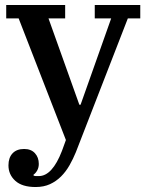

<svg xmlns="http://www.w3.org/2000/svg" viewBox="-20 -540 590 772"><path d="M123 212Q69 212 41.5 187Q14 162 14 125Q14 94 30.5 76.5Q47 59 77 59Q105 59 120.5 76Q136 93 136 119Q136 134 129.5 145.5Q123 157 115 162V166Q120 168 124.5 168Q129 168 136 168Q190 168 229 67L245 23L55 -466H5V-520H242V-466H175L299 -119H304L427 -466H361V-520H544V-466H494L285 72Q274 99 259.5 124.5Q245 150 225.5 169.5Q206 189 181 200.5Q156 212 123 212Z"/></svg>

Font: IBM Plex Serif Medm
Style: Regular
Weight: 500
Designer: Mike Abbink, Paul van der Laan, Pieter van Rosmalen
Foundry: Bold Monday
Version: Version 3.001